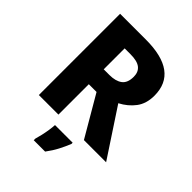

<svg xmlns="http://www.w3.org/2000/svg" viewBox="-260 -843 1193 1193"><g transform="rotate(45 336.0 -246.5)"><path d="M307 -714Q592 -714 592 -505Q592 -435 557 -388.5Q522 -342 466 -313L672 0H477L321 -267H253V0H81V-714ZM304 -582H253V-398H303Q357 -398 387.5 -420.5Q418 -443 418 -497Q418 -539 391 -560.5Q364 -582 304 -582ZM439 72Q424 109 405 145.5Q386 182 357 221H257V207Q263 187 269 160.5Q275 134 279 107.5Q283 81 284 61H439Z"/></g></svg>

Font: Noto Sans Lao Looped ExtraBold
Style: Regular
Weight: 800
Designer: Mark Frömberg, Ben Mitchell
Foundry: The Fontpad Ltd
Version: Version 1.002; ttfautohint (v1.8.4.7-5d5b)